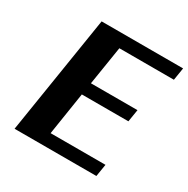

<svg xmlns="http://www.w3.org/2000/svg" viewBox="-161 -855 981 1000"><g transform="rotate(30 329.5 -355.5)"><path d="M56 0H548L560 -74H230L270 -330H550L562 -404H282L319 -636H647L659 -711H169Z"/></g></svg>

Font: Aerodynamic
Style: BdObl
Weight: 500
Designer: Google
Version: Version 2.000980; 2014